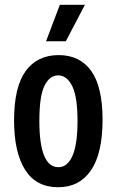

<svg xmlns="http://www.w3.org/2000/svg" viewBox="-20 -772 489 805"><path d="M224 13Q131 13 85 -60.5Q39 -134 39 -267Q39 -407 87.5 -474Q136 -541 226 -541Q315 -541 362.5 -474.5Q410 -408 410 -270Q410 -129 361.5 -58Q313 13 224 13ZM225 -71Q263 -71 284 -119Q305 -167 305 -265Q305 -367 282.5 -411.5Q260 -456 224 -456Q188 -456 166.5 -412.5Q145 -369 145 -265Q145 -71 225 -71ZM256 -599H173L231 -752H336Z"/></svg>

Font: Bricolage Grotesque 12pt Condensed Medium
Style: Regular
Weight: 500
Width: 3
Designer: Mathieu Triay
Foundry: Atelier Triay
Version: Version 1.001; ttfautohint (v1.8.4.7-5d5b);gftools[0.9.33.de